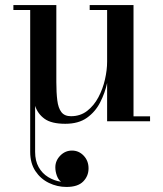

<svg xmlns="http://www.w3.org/2000/svg" viewBox="-20 -480 646 760"><path d="M508.5 -460V-19.5H574V0H404V-151.5Q395.5 -112 376.5 -74.8Q357.5 -37.5 324.2 -13.8Q291 10 238.5 10Q184 10 156.8 -9.5Q129.5 -29 119 -61V121Q119 156.5 133 181.5Q147 206.5 170.8 221Q194.5 235.5 222 239.5Q211.5 232.5 205.2 215.8Q199 199 199 182.5Q199 156 218.5 136Q238 116 265 116Q292 116 311.2 136.2Q330.5 156.5 330.5 186.5Q330.5 217 309.2 238.5Q288 260 243 260Q206.5 260 173.5 244Q140.5 228 120 197Q99.5 166 99.5 121V-440.5H33V-460H203V-155Q203 -113 206.8 -82.8Q210.5 -52.5 223 -36.2Q235.5 -20 261 -20Q298 -20 325 -41Q352 -62 369.5 -95Q387 -128 395.5 -165.5Q404 -203 404 -236V-440.5H335V-460Z"/></svg>

Font: Bodoni Moda Medium
Style: Regular
Weight: 500
Designer: Owen Earl
Foundry: indestructible type
Version: Version 2.005